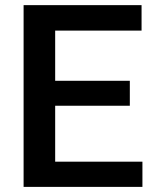

<svg xmlns="http://www.w3.org/2000/svg" viewBox="-20 -731 605 751"><path d="M487.8 -317.4V-415H195.8V-611.3H533.7V-710.9H72.3V0H537.1V-98.6H195.8V-317.4Z"/></svg>

Font: Shabnam FD Medium
Style: Regular
Weight: 500
Foundry: DejaVu fonts team - Redesigned by Saber Rastikerdar - Based on Vazir font
Version: Version 5.00;October 20, 2019;FontCreator 12.0.0.2547 64-bit